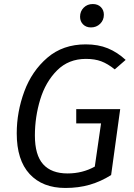

<svg xmlns="http://www.w3.org/2000/svg" viewBox="-20 -920 663 952"><path d="M603 -623 549 -576Q514 -604 482 -616Q450 -628 406 -628Q320 -628 263 -571Q206 -514 179.5 -427Q153 -340 153 -248Q153 -151 194 -105.5Q235 -60 315 -60Q389 -60 450 -94L481 -308H358V-379H576L531 -52Q480 -20 425 -4Q370 12 304 12Q191 12 127 -57Q63 -126 63 -259Q63 -365 100.5 -466.5Q138 -568 215 -634Q292 -700 405 -700Q467 -700 514.5 -680.5Q562 -661 603 -623ZM377 -837Q377 -864 395 -882Q413 -900 440 -900Q465 -900 480 -885Q495 -870 495 -847Q495 -820 476.5 -802Q458 -784 431 -784Q407 -784 392 -799Q377 -814 377 -837Z"/></svg>

Font: Fira Sans Book
Style: Italic
Weight: 350
Italic angle: -8°
Designer: bBox Type GmbH & Carrois Corporate GbR & Edenspiekermann AG
Foundry: bBox Type GmbH & Carrois Corporate GbR & Edenspiekermann AG
Version: Version 4.301